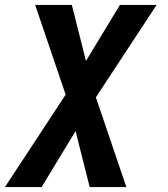

<svg xmlns="http://www.w3.org/2000/svg" viewBox="-57 -540 677 775"><path d="M111 215H-37L208 -158L85 -520H233L290 -294L427 -520H575L330 -147L453 215H305L248 -11Z"/></svg>

Font: Iosevka XBd Ex Obl
Style: Regular
Weight: 800
Width: 7
Italic angle: -9°
Monospace: yes
Designer: Belleve Invis
Foundry: Belleve Invis
Version: Version 32.5.0; ttfautohint (v1.8.4)